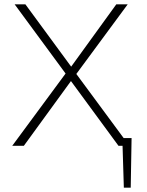

<svg xmlns="http://www.w3.org/2000/svg" viewBox="-20 -678 683 893"><path d="M592 -36 588 195H556L550 0H531L310 -301L91 0H37L285 -336L48 -658H98L311 -368L521 -658H574L335 -334L555 -36Z"/></svg>

Font: Ysabeau SC Light
Style: Regular
Weight: 300
Designer: Christian Thalmann (Catharsis Fonts)
Version: Version 0.003